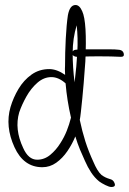

<svg xmlns="http://www.w3.org/2000/svg" viewBox="-20 -658 515 767"><path d="M424.5 89Q416.5 89 401.3 81.5Q386.1 74 376.5 67Q358 52 344.2 31Q330.3 10 319.5 -15Q309.7 -36 299.5 -60.5Q289.4 -85 280.9 -113Q268.8 -83 249.4 -54.5Q230 -26 204.7 -8Q179.3 10 149.3 10Q74.3 10 37.8 -70Q-0.3 -153 21.9 -230Q33.1 -268 54 -303Q75 -338 105.9 -360Q136.8 -382 176.8 -382Q206.8 -382 240.1 -359Q240.2 -363 239.6 -372Q239 -381 239.8 -395Q239.8 -447 242.7 -503.5Q245.7 -560 251.2 -597Q258.7 -638 281.7 -638Q297.7 -638 308.5 -613Q328.4 -570 320.9 -412Q319.9 -403 318.4 -379.5Q316.8 -356 314.3 -325.5Q311.9 -295 308.8 -265Q305.7 -235 303.2 -211.5Q300.6 -188 298.7 -179Q308.1 -134 320.9 -93.5Q333.8 -53 353.7 -10Q360.4 6 368.5 19.5Q376.6 33 385.5 41Q393.9 47 401.2 50.5Q408.5 54 418.2 57Q431.9 60 436.4 71Q445.5 89 424.5 89ZM278 -329Q286 -394 289 -450.5Q291.9 -507 286.4 -557Q270.4 -505 270.3 -447Q270.2 -389 278 -329ZM128.4 -20Q157.4 -20 180.9 -39.5Q204.4 -59 221.1 -86Q236.6 -110 246.7 -135.5Q256.8 -161 263.6 -188Q255.5 -223 250.2 -257Q244.8 -291 242 -325Q214.2 -350 185.2 -350Q155.2 -350 129.4 -327.5Q103.6 -305 85.2 -272Q66.8 -239 56.7 -209Q37.2 -142 72.5 -67Q93.4 -20 128.4 -20ZM287.4 -431Q281.4 -431 275.7 -434Q270 -437 268.6 -443Q267.4 -448 270.8 -453Q274.1 -458 280.9 -459Q291.4 -461 312.4 -461Q333.4 -461 358.4 -461Q390.4 -461 415.9 -461Q441.4 -461 456.9 -459Q471.4 -457 474.4 -444Q477.4 -431 463.4 -431Q444.1 -432 422.5 -432.5Q400.9 -433 371.9 -433Q349.9 -433 329 -432.5Q308.1 -432 287.4 -431Z"/></svg>

Font: Oooh Baby
Style: Normal
Weight: 400
Designer: Robert E. Leuschke
Foundry: Robert E. Leuschke
Version: Version 1.011; ttfautohint (v1.8.3)